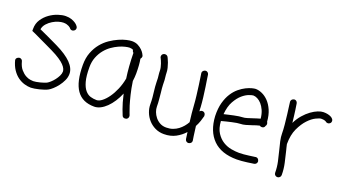

<svg xmlns="http://www.w3.org/2000/svg" viewBox="-55 -1016 2657 1507"><g transform="rotate(20 1273.5 -263.0)"><path d="M305.7 -334Q478.5 -250 478.5 -157.2Q478.5 -128.9 465.8 -101.6Q453.1 -74.2 435.5 -51.3Q418 -28.3 398.9 -11.2Q379.9 5.9 367.2 12.7Q355.5 19.5 336.4 25.9Q317.4 32.2 297.4 37.1Q277.3 42 259.3 44.9Q241.2 47.9 229.5 47.9Q204.1 47.9 175.3 39.6Q146.5 31.2 120.1 12.2Q93.8 -6.8 72.8 -38.1Q51.8 -69.3 40 -115.2Q40 -136.7 67.4 -142.6Q76.2 -142.6 84 -137.2Q91.8 -131.8 93.8 -122.1Q104.5 -81.1 124.5 -58.1Q144.5 -35.2 165.5 -23.4Q186.5 -11.7 204.6 -9.3Q222.7 -6.8 229.5 -6.8Q238.3 -6.8 253.9 -9.3Q269.5 -11.7 285.6 -16.1Q301.8 -20.5 316.9 -25.4Q332 -30.3 339.8 -35.2Q348.6 -40 363.3 -53.2Q377.9 -66.4 391.1 -83.5Q404.3 -100.6 414.1 -120.1Q423.8 -139.6 423.8 -157.2Q423.8 -167 418 -180.2Q412.1 -193.4 397 -209.5Q381.8 -225.6 354 -244.1Q326.2 -262.7 282.2 -284.2Q253.9 -297.9 223.1 -312.5Q192.4 -327.1 166 -339.4Q139.6 -351.6 122.1 -360.4L104.5 -368.2L88.9 -375V-392.6Q88.9 -437.5 111.3 -471.2Q133.8 -504.9 166 -527.8Q198.2 -550.8 233.9 -562.5Q269.5 -574.2 296.9 -574.2Q325.2 -574.2 344.7 -567.4Q364.3 -560.5 377 -552.2Q389.6 -543.9 396 -536.6Q402.3 -529.3 403.3 -527.3Q408.2 -520.5 408.2 -512.7Q408.2 -498 395.5 -490.2Q387.7 -485.4 380.9 -485.4Q366.2 -485.4 358.4 -498Q357.4 -498 354 -501.5Q350.6 -504.9 343.3 -508.8Q335.9 -512.7 324.7 -516.1Q313.5 -519.5 296.9 -519.5Q280.3 -519.5 256.8 -512.7Q233.4 -505.9 210 -491.7Q186.5 -477.5 168 -457Q149.4 -436.5 144.5 -409.2Q157.2 -403.3 175.8 -395Q194.3 -386.7 216.3 -376.5Q238.3 -366.2 261.7 -355Q285.2 -343.8 305.7 -334Z M748 -37.1Q768.6 -37.1 793 -56.2Q817.4 -75.2 840.3 -107.4Q863.3 -139.6 881.8 -183.1Q900.4 -226.6 909.2 -275.4Q902.3 -322.3 898.4 -374Q894.5 -425.8 893.6 -484.4Q882.8 -493.2 882.8 -505.9Q876 -508.8 868.7 -510.7Q861.3 -512.7 852.5 -512.7Q839.8 -512.7 816.4 -507.3Q793 -502 765.6 -489.7Q738.3 -477.5 710.4 -458Q682.6 -438.5 659.7 -410.2Q636.7 -381.8 622.1 -344.7Q607.4 -307.6 607.4 -260.7Q607.4 -186.5 619.6 -142.6Q631.8 -98.6 651.9 -75.2Q671.9 -51.8 696.8 -44.4Q721.7 -37.1 748 -37.1ZM964.8 -275.4Q973.6 -214.8 985.4 -167Q997.1 -119.1 1007.3 -85.9Q1017.6 -52.7 1024.9 -34.7Q1032.2 -16.6 1032.2 -15.6Q1033.2 -12.7 1033.7 -10.3Q1034.2 -7.8 1034.2 -4.9Q1034.2 12.7 1018.6 20.5Q1010.7 22.5 1006.8 22.5Q988.3 22.5 982.4 6.8Q980.5 2.9 964.4 -39.6Q948.2 -82 930.7 -158.2Q915 -120.1 894 -87.9Q873 -55.7 849.1 -32.2Q825.2 -8.8 799.3 4.4Q773.4 17.6 748 17.6Q648.4 17.6 600.6 -50.8Q552.7 -119.1 552.7 -260.7Q552.7 -319.3 570.3 -364.7Q587.9 -410.2 615.7 -444.3Q643.6 -478.5 678.2 -502Q712.9 -525.4 746.1 -540Q779.3 -554.7 807.6 -561Q835.9 -567.4 852.5 -567.4Q881.8 -567.4 903.3 -556.2Q924.8 -544.9 939 -530.8Q953.1 -516.6 960 -504.4Q966.8 -492.2 966.8 -491.2Q969.7 -486.3 969.7 -480.5Q969.7 -470.7 960.9 -460Q969.7 -414.1 969.7 -338.9Q969.7 -323.2 968.3 -307.6Q966.8 -292 964.8 -275.4Z M1564.5 -240.2Q1585.9 -235.4 1585.9 -208Q1581.1 -188.5 1572.8 -163.6Q1564.5 -138.7 1550.8 -113.3Q1556.6 -66.4 1561.5 -32.2Q1566.4 2 1567.4 5.9Q1567.4 16.6 1560.5 23.9Q1553.7 31.2 1540 33.2Q1529.3 33.2 1522 26.9Q1514.6 20.5 1512.7 9.8Q1512.7 7.8 1510.3 -7.3Q1507.8 -22.5 1504.9 -45.9Q1474.6 -11.7 1432.6 10.7Q1390.6 33.2 1335 33.2Q1294.9 33.2 1261.7 17.1Q1228.5 1 1205.1 -25.4Q1181.6 -51.8 1168.9 -84.5Q1156.2 -117.2 1156.2 -151.4Q1156.2 -180.7 1153.8 -207Q1151.4 -233.4 1148.4 -255.9Q1146.5 -275.4 1144.5 -293.5Q1142.6 -311.5 1142.6 -329.1Q1142.6 -348.6 1141.6 -364.3Q1140.6 -379.9 1138.7 -391.6Q1137.7 -400.4 1137.2 -407.7Q1136.7 -415 1136.7 -422.9Q1136.7 -436.5 1133.3 -451.2Q1129.9 -465.8 1125.5 -479Q1121.1 -492.2 1116.2 -502.9Q1111.3 -513.7 1108.4 -519.5Q1104.5 -524.4 1104.5 -532.2Q1104.5 -548.8 1119.1 -556.6Q1125 -559.6 1131.8 -559.6Q1148.4 -559.6 1156.2 -545.9Q1156.2 -544.9 1162.1 -533.7Q1168 -522.5 1174.3 -504.9Q1180.7 -487.3 1186 -465.8Q1191.4 -444.3 1191.4 -422.9Q1191.4 -418 1191.9 -411.1Q1192.4 -404.3 1193.4 -396.5Q1195.3 -383.8 1196.3 -367.7Q1197.3 -351.6 1197.3 -329.1Q1197.3 -314.5 1199.2 -298.3Q1201.2 -282.2 1203.1 -262.7Q1205.1 -237.3 1208 -210Q1210.9 -182.6 1210.9 -151.4Q1210.9 -130.9 1219.2 -108.4Q1227.5 -85.9 1243.2 -66.4Q1258.8 -46.9 1281.7 -34.2Q1304.7 -21.5 1335 -21.5Q1365.2 -21.5 1389.6 -30.3Q1414.1 -39.1 1433.6 -53.7Q1453.1 -68.4 1468.3 -86.4Q1483.4 -104.5 1494.1 -124Q1489.3 -160.2 1485.8 -196.3Q1482.4 -232.4 1480.5 -261.7Q1478.5 -295.9 1473.1 -339.8Q1467.8 -383.8 1462.4 -422.9Q1457 -461.9 1452.6 -489.7Q1448.2 -517.6 1448.2 -519.5Q1448.2 -529.3 1455.1 -537.1Q1461.9 -544.9 1475.6 -546.9Q1485.4 -546.9 1492.7 -540.5Q1500 -534.2 1502 -524.4Q1502 -521.5 1506.3 -494.1Q1510.7 -466.8 1516.6 -427.7Q1522.5 -388.7 1527.8 -344.2Q1533.2 -299.8 1535.2 -264.6Q1535.2 -256.8 1535.6 -248.5Q1536.1 -240.2 1537.1 -230.5Q1542 -235.4 1547.9 -238.3Q1553.7 -241.2 1564.5 -240.2Z M1892.6 -492.2Q1883.8 -492.2 1857.9 -482.9Q1832 -473.6 1804.2 -449.7Q1776.4 -425.8 1752.4 -383.3Q1728.5 -340.8 1722.7 -274.4Q1739.3 -278.3 1760.3 -283.2Q1781.2 -288.1 1802.2 -292.5Q1823.2 -296.9 1842.3 -299.8Q1861.3 -302.7 1873 -302.7Q1886.7 -302.7 1907.7 -309.1Q1928.7 -315.4 1949.2 -322.3Q1965.8 -328.1 1980.5 -332.5Q1995.1 -336.9 2008.8 -340.8Q2004.9 -379.9 1992.2 -408.2Q1979.5 -436.5 1962.9 -455.1Q1946.3 -473.6 1927.7 -482.9Q1909.2 -492.2 1892.6 -492.2ZM2077.1 -44.9Q2087.9 -44.9 2095.2 -38.1Q2102.5 -31.2 2104.5 -17.6Q2104.5 -6.8 2098.1 0.5Q2091.8 7.8 2081.1 9.8Q2079.1 9.8 2063.5 12.2Q2047.9 14.6 2026.4 17.6Q2004.9 20.5 1981.4 22.5Q1958 24.4 1941.4 24.4Q1811.5 24.4 1742.2 -44.4Q1672.9 -113.3 1666 -238.3Q1664.1 -301.8 1677.2 -349.6Q1690.4 -397.5 1712.4 -431.6Q1734.4 -465.8 1761.7 -488.3Q1789.1 -510.7 1814.9 -523.4Q1840.8 -536.1 1861.8 -541.5Q1882.8 -546.9 1892.6 -546.9Q1918 -546.9 1946.8 -534.2Q1975.6 -521.5 2000.5 -495.6Q2025.4 -469.7 2043 -429.7Q2060.5 -389.6 2064.5 -335Q2070.3 -327.1 2070.3 -317.4Q2070.3 -307.6 2064.5 -300.8Q2059.6 -281.2 2038.1 -281.2Q2028.3 -281.2 2021.5 -287.1Q1995.1 -281.2 1966.8 -270.5Q1941.4 -261.7 1917 -254.9Q1892.6 -248 1873 -248Q1862.3 -248 1844.2 -245.1Q1826.2 -242.2 1804.7 -237.3Q1783.2 -232.4 1761.2 -227.1Q1739.3 -221.7 1721.7 -216.8Q1725.6 -156.2 1749.5 -119.6Q1773.4 -83 1806.2 -63Q1838.9 -43 1875.5 -36.6Q1912.1 -30.3 1941.4 -30.3Q1957 -30.3 1979.5 -32.2Q2002 -34.2 2022.5 -37.1Q2043 -40 2058.6 -42L2073.2 -43.9Z M2455.1 -557.6Q2476.6 -557.6 2491.2 -554.2Q2505.9 -550.8 2515.1 -546.4Q2524.4 -542 2529.8 -537.1Q2535.2 -532.2 2537.1 -529.3Q2542 -522.5 2542 -514.6Q2542 -499 2530.3 -492.2Q2524.4 -487.3 2514.6 -487.3Q2502.9 -487.3 2494.1 -496.1Q2492.2 -497.1 2483.9 -500Q2475.6 -502.9 2455.1 -502.9Q2443.4 -502.9 2413.1 -488.3Q2382.8 -473.6 2351.6 -440.4Q2320.3 -407.2 2295.4 -354Q2270.5 -300.8 2270.5 -223.6Q2273.4 -210.9 2276.4 -197.8Q2279.3 -184.6 2283.2 -170.9Q2293.9 -127 2304.7 -79.1Q2315.4 -31.2 2315.4 18.6Q2315.4 30.3 2307.1 38.1Q2298.8 45.9 2288.1 45.9Q2276.4 45.9 2268.6 38.1Q2260.7 30.3 2260.7 18.6Q2260.7 -26.4 2251 -71.3Q2241.2 -116.2 2230.5 -157.2Q2220.7 -193.4 2213.4 -227.1Q2206.1 -260.7 2206.1 -289.1Q2206.1 -317.4 2202.1 -360.4Q2198.2 -403.3 2192.9 -443.8Q2187.5 -484.4 2183.6 -514.2Q2179.7 -543.9 2179.7 -545.9Q2179.7 -555.7 2186.5 -563.5Q2193.4 -571.3 2207 -573.2Q2216.8 -573.2 2224.1 -566.9Q2231.4 -560.5 2233.4 -549.8Q2233.4 -547.9 2235.8 -533.7Q2238.3 -519.5 2241.2 -498Q2244.1 -476.6 2247.6 -449.2Q2251 -421.9 2253.9 -394.5Q2273.4 -434.6 2300.3 -465.3Q2327.1 -496.1 2355.5 -516.6Q2383.8 -537.1 2410.2 -547.4Q2436.5 -557.6 2455.1 -557.6Z"/></g></svg>

Font: Coming Soon
Style: Regular
Weight: 400
Designer: Dathan Boardman
Foundry: Open Window
Version: Version 1.000